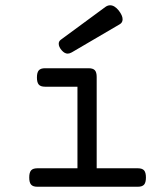

<svg xmlns="http://www.w3.org/2000/svg" viewBox="-20 -711 640 731"><path d="M348.1 -418V-70.3H504.9Q521.5 -70.3 528.6 -62.3Q535.6 -54.2 535.6 -35.2Q535.6 -16.1 528.6 -8.1Q521.5 0 504.9 0H122.1Q105.5 0 98.4 -8.1Q91.3 -16.1 91.3 -35.2Q91.3 -54.2 98.4 -62.3Q105.5 -70.3 122.1 -70.3H274.9V-380.9H151.4Q134.8 -380.9 127.7 -388.9Q120.6 -397 120.6 -416Q120.6 -435.1 127.7 -443.1Q134.8 -451.2 151.4 -451.2H317.4Q334 -451.2 341.1 -443.6Q348.1 -436 348.1 -418ZM399.4 -690.9Q416 -690.9 432.1 -670.9Q446.8 -651.9 446.8 -637.7Q446.8 -625 436 -618.7L253.4 -511.7Q244.6 -506.8 237.8 -506.8Q226.1 -506.8 215.3 -519Q203.6 -532.2 203.6 -544.4Q203.6 -553.7 211.4 -559.6L381.3 -684.6Q390.1 -690.9 399.4 -690.9Z"/></svg>

Font: Courier Prime Code
Style: Regular
Weight: 400
Designer: Alan Dague-Greene
Foundry: Quote-Unquote Apps
Version: Version 3.0318